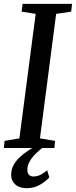

<svg xmlns="http://www.w3.org/2000/svg" viewBox="-20 -763 392 990"><path d="M0 0 3.5 -36.5 80 -49.5 164 -691.5 91.5 -703 96.5 -743H351.5L347 -703L269.5 -691.5L186 -49.5L264 -36.5L260.5 0ZM116.5 207.5Q78 206.5 57.8 187.2Q37.5 168 37.5 139.5Q37.5 111 49.8 88.5Q62 66 81.5 47.8Q101 29.5 123.8 14.5Q146.5 -0.5 168 -13L192 -24.5L208 -8.5Q184.5 9.5 164.8 28.8Q145 48 133.2 68.8Q121.5 89.5 121 111.5Q121 130 129.5 138.5Q138 147 152.5 147Q171 147 188.5 138.5Q206 130 223 115L234.5 151.5Q216.5 172 186 189.8Q155.5 207.5 116.5 207.5Z"/></svg>

Font: Merriweather 36pt
Style: Italic
Weight: 400
Italic angle: -7.8°
Version: Version 2.101